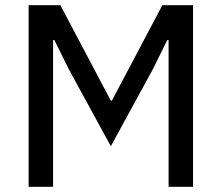

<svg xmlns="http://www.w3.org/2000/svg" viewBox="-20 -718 852 738"><path d="M628 -564H623L566 -449L406 -156L246 -449L189 -564H184V0H90V-698H212L406 -331H410L604 -698H722V0H628Z"/></svg>

Font: IBM Plex Sans Devanagari Text
Style: Regular
Weight: 450
Designer: Mike Abbink, Paul van der Laan, Pieter van Rosmalen, Erin McLaughlin
Foundry: Bold Monday
Version: Version 1.1